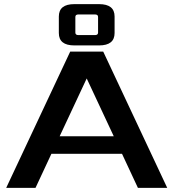

<svg xmlns="http://www.w3.org/2000/svg" viewBox="-20 -910 840 930"><path d="M10 0 320 -660H480L790 0H648L571 -165H229L152 0ZM269 -250H531L400 -530ZM265 -750V-830Q265 -890 340 -890H460Q535 -890 535 -830V-750Q535 -690 460 -690H340Q265 -690 265 -750ZM345 -752Q345 -740 360 -740H440Q455 -740 455 -752V-828Q455 -840 440 -840H360Q345 -840 345 -828Z"/></svg>

Font: Xolonium
Style: Regular
Weight: 400
Designer: Severin Meyer
Version: Version 4.2